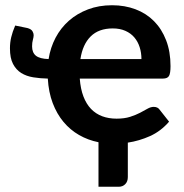

<svg xmlns="http://www.w3.org/2000/svg" viewBox="-20 -541 702 733"><path d="M284.5 -241Q287.5 -201.5 298.5 -172.8Q309.5 -144 327.5 -125.2Q345.5 -106.5 370.2 -97.2Q395 -88 425 -88Q455 -88 476.8 -95Q498.5 -102 514.8 -110.5Q531 -119 543.2 -126Q555.5 -133 567 -133Q582.5 -133 590 -121.5L625.5 -76.5Q594 -40 552.8 -21.5Q511.5 -3 468 3.5V135Q468 152 458.2 162Q448.5 172 433 172H356V2Q316 -6 282 -25.5Q248 -45 222.5 -75.5Q197 -106 181.2 -147.5Q165.5 -189 162.5 -241Q133.5 -241.5 107.2 -245.8Q81 -250 61.2 -262.2Q41.5 -274.5 29.8 -296.8Q18 -319 18 -356.5Q18 -378.5 22.8 -398.8Q27.5 -419 38 -443.5L84.5 -434Q99 -430 103.8 -422Q108.5 -414 108.5 -407Q108.5 -399.5 105.5 -389Q102.5 -378.5 102.5 -364Q102.5 -340 117.2 -328.2Q132 -316.5 165.5 -315.5Q172.5 -359.5 192.2 -397Q212 -434.5 243.2 -462Q274.5 -489.5 316 -505.2Q357.5 -521 408 -521Q456.5 -521 497.5 -505.5Q538.5 -490 568 -460.2Q597.5 -430.5 614.2 -387.2Q631 -344 631 -288.5Q631 -260.5 625 -250.8Q619 -241 602 -241ZM520 -315.5Q520 -339.5 513.2 -360.8Q506.5 -382 493 -398Q479.5 -414 458.8 -423.2Q438 -432.5 410.5 -432.5Q357 -432.5 326.2 -402Q295.5 -371.5 287 -315.5Z"/></svg>

Font: Lato
Style: Bold
Weight: 700
Designer: Lukasz Dziedzic with Adam Twardoch and Botio Nikoltchev
Foundry: tyPoland Lukasz Dziedzic
Version: Version 2.010; 2014-09-01; http://www.latofonts.com/; ttfaut